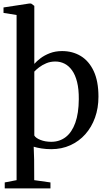

<svg xmlns="http://www.w3.org/2000/svg" viewBox="-25 -839 610 1094"><path d="M2 234.5V200.5L69.5 187.5V-753.5L-5 -765.5V-796.5L142 -819H152L170.5 -805.5V-475Q183 -489.5 205.5 -506.8Q228 -524 259.2 -536Q290.5 -548 329 -548Q388.5 -548 435.2 -519.8Q482 -491.5 509 -433.8Q536 -376 536 -288Q536 -223.5 516.5 -169Q497 -114.5 461.2 -74.2Q425.5 -34 376 -11.5Q326.5 11 267.5 11Q237.5 11 211 6.8Q184.5 2.5 167 -3L169.5 70.5L170 187.5L262.5 200.5V234.5ZM267 -31Q314.5 -31 349.5 -58Q384.5 -85 404 -139Q423.5 -193 424 -274Q424.5 -331 414.2 -371.8Q404 -412.5 385.5 -438.2Q367 -464 342.8 -476.2Q318.5 -488.5 290.5 -488.5Q262 -488.5 238.5 -478.5Q215 -468.5 197.8 -455.2Q180.5 -442 170.5 -431V-67Q178.5 -52.5 205.5 -41.8Q232.5 -31 267 -31Z"/></svg>

Font: Merriweather 72pt
Style: Regular
Weight: 400
Version: Version 2.100